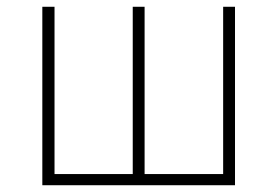

<svg xmlns="http://www.w3.org/2000/svg" viewBox="-20 -547 820 567"><path d="M105 0V-527H141V-33H372V-527H407V-33H639V-527H674V0Z"/></svg>

Font: Noto Sans Korean Thin
Style: Regular
Weight: 250
Designer: Ryoko NISHIZUKA  (kana & ideographs); Paul D. Hunt (Latin, Greek & Cyrillic); Wenlong ZHANG  (bopomofo); Sandoll Communi
Foundry: Adobe Systems Incorporated
Version: Version 1.0001;PS 1;hotconv 1.0.78;makeotf.lib2.5.61930